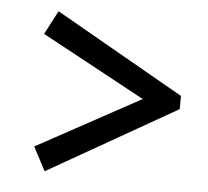

<svg xmlns="http://www.w3.org/2000/svg" viewBox="-39 -538 550 508"><g transform="rotate(5 235.5 -284.5)"><path d="M64 -434 97 -497 439 -302V-267L97 -72L64 -135L339 -285Z"/></g></svg>

Font: Piazzolla Thin SemiBold
Style: Regular
Weight: 600
Version: Version 2.005